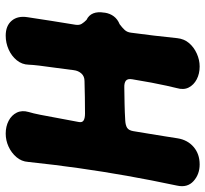

<svg xmlns="http://www.w3.org/2000/svg" viewBox="-44 -678 737 690"><g transform="rotate(90 325.0 -333.5)"><path d="M108.6 15Q73 15 54.8 -6.7Q36.6 -28.4 42.4 -64Q49.6 -111 55.6 -149.9Q61.6 -188.8 69.4 -235.4Q71.6 -249.4 66.1 -258.2Q60.6 -267 52 -275.4Q35 -283.4 28.5 -299.7Q22 -316 26 -339V-341Q29 -360 39.3 -373.6Q49.6 -387.2 67.4 -394.4Q79.6 -403.4 88 -412.4Q96.4 -421.4 98 -435.6Q104.2 -480.6 108.5 -518.4Q112.8 -556.2 117.6 -601.2Q120.2 -626.2 135.3 -643.9Q150.4 -661.6 173.2 -671.8Q196 -682 219.4 -682Q245.4 -682 265.5 -671.5Q285.6 -661 295 -642.7Q304.4 -624.4 297 -599.4Q293.6 -586 288.5 -562.9Q283.4 -539.8 277.5 -509Q271.6 -478.2 265.4 -439.8Q262.6 -423.2 270.5 -416.9Q278.4 -410.6 295 -411.2Q325.4 -411.6 354.9 -412.2Q384.4 -412.8 414 -414.6Q430.8 -415.6 439.9 -421.4Q449 -427.2 451.8 -443.6Q457.8 -477.4 462.1 -506.1Q466.4 -534.8 470.7 -559.1Q475 -583.4 477.6 -603Q483.4 -638.6 508.6 -660.3Q533.8 -682 571.4 -682Q607 -682 631.3 -660Q655.6 -638 647.6 -601.2Q627.6 -506.8 612.3 -420.4Q597 -334 584.7 -247.1Q572.4 -160.2 562.4 -65.8Q560.8 -41.8 545.2 -23.6Q529.6 -5.4 507.3 4.8Q485 15 460.6 15Q435 15 414.7 4.5Q394.4 -6 385.2 -24.8Q376 -43.6 383 -67.6Q387.8 -83 393 -109.3Q398.2 -135.6 404.6 -171.2Q411 -206.8 418.8 -246.8Q421.6 -259.6 413.6 -264.8Q405.6 -270 388.6 -270Q359.2 -270 330.2 -269.5Q301.2 -269 271.8 -268.2Q254.8 -268.2 244.7 -257.1Q234.6 -246 232.6 -229.2Q228.6 -194.8 223.9 -162.6Q219.2 -130.4 216.3 -105.6Q213.4 -80.8 213 -67.6Q212.4 -43.6 197.1 -24.8Q181.8 -6 158.2 4.5Q134.6 15 108.6 15Z"/></g></svg>

Font: Winky Sans
Style: Italic
Weight: 400
Italic angle: -8.97852°
Designer: Simon Atzbach
Foundry: typofactur
Version: Version 1.205